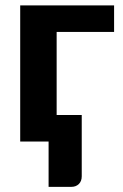

<svg xmlns="http://www.w3.org/2000/svg" viewBox="-20 -536 466 727"><path d="M412 -415H194.5V-100.5H289.5V131.5Q289.5 150 278.5 160.8Q267.5 171.5 250.5 171.5H164V0H56.5V-515.5H412Z"/></svg>

Font: Lato 2
Style: Regular
Weight: 800
Designer: Lukasz Dziedzic with Adam Twardoch and Botio Nikoltchev
Foundry: tyPoland Lukasz Dziedzic
Version: Version 2.015; 2015-08-06; http://www.latofonts.com/